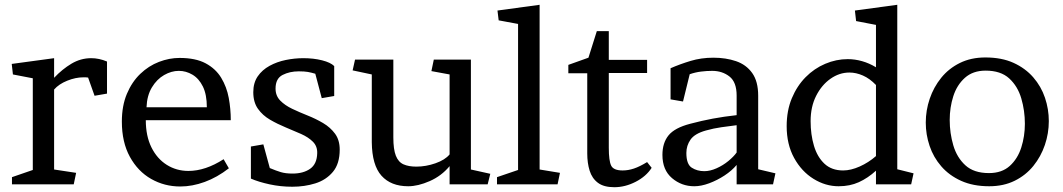

<svg xmlns="http://www.w3.org/2000/svg" viewBox="-20 -770 4440 802"><path d="M427 -379 375 -370 348 -446Q344 -447 338 -447Q332 -447 328 -447Q296 -447 261 -433Q226 -419 206 -396V-62L298 -48L288 0H30V-30L117 -60V-443L34 -459L29 -503L206 -527V-445Q240 -481 278.5 -504Q317 -527 361 -527Q394 -527 427 -513Z M589 -268Q589 -202 612.5 -154.5Q636 -107 676.5 -81.5Q717 -56 767 -56Q838 -56 914 -105L936 -67Q887 -29 835 -10Q783 9 733 9Q667 9 611.5 -22.5Q556 -54 522.5 -115Q489 -176 489 -262Q489 -328 510 -378Q531 -428 566 -461.5Q601 -495 644 -511.5Q687 -528 730 -528Q797 -528 839 -505.5Q881 -483 904 -445Q927 -407 935.5 -361Q944 -315 944 -268ZM844 -322Q844 -375 827.5 -408.5Q811 -442 784 -458Q757 -474 727 -474Q696 -474 665.5 -456.5Q635 -439 614.5 -405Q594 -371 592 -322Z M1028 -158 1080 -167 1107 -68Q1133 -57 1153 -51Q1173 -45 1202 -45Q1247 -45 1275.5 -65Q1304 -85 1305 -130Q1306 -159 1287 -178Q1268 -197 1237.5 -210.5Q1207 -224 1173 -238Q1139 -252 1108 -270Q1077 -288 1057.5 -315.5Q1038 -343 1038 -385Q1038 -424 1056.5 -451Q1075 -478 1106 -495Q1137 -512 1174 -519.5Q1211 -527 1247 -527Q1290 -527 1325.5 -518Q1361 -509 1376 -494V-369L1324 -360L1297 -462Q1280 -467 1266 -469.5Q1252 -472 1228 -472Q1190 -472 1160.5 -457Q1131 -442 1131 -400Q1131 -370 1150.5 -350Q1170 -330 1200.5 -315.5Q1231 -301 1265 -287.5Q1299 -274 1329.5 -256Q1360 -238 1379.5 -211.5Q1399 -185 1399 -145Q1399 -86 1370.5 -52Q1342 -18 1297 -4Q1252 10 1201 10Q1152 10 1106 0Q1060 -10 1028 -24Z M1533 -459 1453 -476 1463 -521H1623V-196Q1623 -146 1633.5 -119.5Q1644 -93 1665.5 -83.5Q1687 -74 1719 -74Q1759 -74 1799 -88Q1839 -102 1858 -125V-459L1782 -473L1792 -521H1947V-62L2028 -44L2017 0H1858V-76Q1824 -35 1775 -13.5Q1726 8 1685 8Q1613 8 1573.5 -36Q1534 -80 1533 -176Z M2234 -62 2319 -48 2309 0H2056V-30L2144 -60V-670L2063 -685L2058 -726L2234 -750Z M2702 -69Q2679 -33 2635 -10.5Q2591 12 2546 12Q2502 12 2477.5 -6.5Q2453 -25 2443 -57Q2433 -89 2433 -129V-464H2354V-499L2438 -529L2473 -640H2523V-520H2683V-465H2523V-153Q2523 -98 2533 -78Q2543 -58 2581 -58Q2604 -58 2628 -66Q2652 -74 2683 -93Z M3057 0V-81Q3037 -57 3006.5 -37Q2976 -17 2942.5 -4.5Q2909 8 2880 8Q2827 8 2787 -26Q2747 -60 2747 -123Q2747 -173 2772.5 -204.5Q2798 -236 2863 -253Q2912 -266 2957.5 -274.5Q3003 -283 3057 -289V-371Q3057 -427 3027 -450.5Q2997 -474 2955 -474Q2932 -474 2908 -471Q2884 -468 2861 -460L2833 -346L2781 -355V-485Q2820 -502 2864.5 -515.5Q2909 -529 2960 -529Q3012 -529 3054.5 -514.5Q3097 -500 3122 -465Q3147 -430 3147 -370V-63L3219 -46L3209 0ZM2847 -131Q2847 -84 2869.5 -69.5Q2892 -55 2922 -55Q2946 -55 2973 -67Q3000 -79 3022.5 -97.5Q3045 -116 3057 -133V-247Q3025 -243 2993 -238.5Q2961 -234 2929 -225Q2882 -212 2864.5 -187Q2847 -162 2847 -131Z M3639 -57Q3605 -26 3567.5 -9Q3530 8 3483 8Q3428 8 3378 -23Q3328 -54 3297 -110.5Q3266 -167 3266 -243Q3266 -308 3287.5 -359.5Q3309 -411 3345 -447.5Q3381 -484 3427 -503.5Q3473 -523 3521 -523Q3551 -523 3581 -514.5Q3611 -506 3639 -489V-666L3556 -682L3551 -726L3728 -750V-63L3796 -46L3786 0H3639ZM3502 -58Q3534 -58 3571 -74.5Q3608 -91 3639 -118V-415Q3613 -442 3584.5 -454.5Q3556 -467 3528 -467Q3486 -467 3449 -441Q3412 -415 3389 -369.5Q3366 -324 3366 -264Q3366 -208 3380 -161Q3394 -114 3424 -86Q3454 -58 3502 -58Z M4096 -530Q4164 -530 4213.5 -507.5Q4263 -485 4296 -447Q4329 -409 4345 -361.5Q4361 -314 4361 -264Q4361 -213 4344.5 -164.5Q4328 -116 4296.5 -77Q4265 -38 4218.5 -15Q4172 8 4112 8Q4045 8 3995 -14.5Q3945 -37 3912 -75Q3879 -113 3863 -160.5Q3847 -208 3847 -258Q3847 -309 3863.5 -357.5Q3880 -406 3911.5 -445Q3943 -484 3989.5 -507Q4036 -530 4096 -530ZM4111 -47Q4165 -47 4198 -77Q4231 -107 4246 -154Q4261 -201 4261 -253Q4261 -308 4246 -359Q4231 -410 4195.5 -442.5Q4160 -475 4097 -475Q4044 -475 4010.5 -445Q3977 -415 3962 -368Q3947 -321 3947 -269Q3947 -214 3962 -163Q3977 -112 4012.5 -79.5Q4048 -47 4111 -47Z"/></svg>

Font: Brawler
Style: Regular
Weight: 400
Designer: Oleg Frolov, Haley Fiege
Foundry: Oleg Frolov, Haley Fiege
Version: Version 1.101; ttfautohint (v1.8.3)